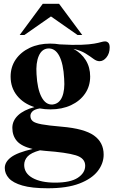

<svg xmlns="http://www.w3.org/2000/svg" viewBox="-20 -752 594 1004"><path d="M243.5 -180Q214.5 -180 188 -185Q161 -180.5 150 -169.8Q139 -159 139 -146Q139 -129 150.8 -118.8Q162.5 -108.5 197.5 -102Q232.5 -95.5 302.5 -89.5Q420.5 -79.5 471.2 -43.5Q522 -7.5 522 56.5Q522 103 490.8 143Q459.5 183 395 207.8Q330.5 232.5 230 232.5Q146.5 232.5 97.2 218.2Q48 204 26.5 180Q5 156 5 126.5Q5 95 37.8 70.2Q70.5 45.5 150.5 27Q92 13 68.2 -14.8Q44.5 -42.5 44.5 -83.5Q44.5 -120.5 74.2 -148.8Q104 -177 160 -192Q103 -210 69.2 -251.8Q35.5 -293.5 35.5 -351.5Q35.5 -402 62.2 -441Q89 -480 135.8 -502Q182.5 -524 242 -524Q268 -524 292 -520Q362 -516 405 -517.8Q448 -519.5 472 -523.8Q496 -528 508.2 -531.8Q520.5 -535.5 529.5 -535.5Q539.5 -535.5 546.5 -528.2Q553.5 -521 553.5 -504Q553.5 -473 537.2 -452.5Q521 -432 500.5 -432Q485 -432 468.8 -444.2Q452.5 -456.5 428 -472Q403.5 -487.5 364 -496.5Q405.5 -474.5 428.5 -437.2Q451.5 -400 451.5 -352Q451.5 -301.5 425 -262.8Q398.5 -224 351.5 -202Q304.5 -180 243.5 -180ZM254.5 -205.5Q289.5 -209 304.8 -245Q320 -281 315.5 -340.5Q311.5 -418.5 289.8 -459.8Q268 -501 231 -498.5Q198.5 -496 182.8 -459.8Q167 -423.5 171 -364Q175 -287 197 -245Q219 -203 254.5 -205.5ZM106.5 110.5Q106.5 154 150.2 178.5Q194 203 268 203Q348.5 203 387 177.5Q425.5 152 425.5 114.5Q425.5 75 376.2 60Q327 45 217 37Q202.5 35.5 189 34Q142.5 46.5 124.5 66Q106.5 85.5 106.5 110.5ZM83 -569 203.5 -732H289L410 -569H385.5L246.5 -666L107.5 -569Z"/></svg>

Font: Newsreader 72pt SemiBold
Style: Regular
Weight: 600
Designer: Hugues Gentile
Foundry: Production Type
Version: Version 1.003; ttfautohint (v1.8.3)